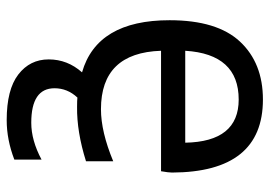

<svg xmlns="http://www.w3.org/2000/svg" viewBox="-134 -440 794 565"><g transform="rotate(90 262.5 -158.0)"><path d="M129.9 -306.6H400.4Q397.5 -463.9 273.4 -463.9Q139.6 -463.9 129.9 -306.6ZM334 218.8Q244.1 218.8 199.7 184.6Q155.3 150.4 155.3 95.2Q155.3 40 193.4 -2.9Q40 -46.9 40 -260.7Q40 -400.4 103 -467.8Q166 -535.2 273.4 -535.2Q487.3 -535.2 488.3 -267.6Q488.3 -257.8 484.4 -235.4H129.9Q135.7 -58.6 301.8 -58.6Q368.2 -58.6 455.1 -94.7V-14.6Q368.2 12.7 294.9 11.7Q275.4 11.7 267.6 10.7Q240.2 40 240.2 78.1Q240.2 146.5 341.8 146.5Q393.6 146.5 450.2 116.2V196.3Q391.6 218.8 334 218.8Z"/></g></svg>

Font: irohakakuC Regular
Style: Regular
Weight: 400
Designer: [Source Han Sans]
Ryoko NISHIZUKA Ë•øÂ°öÊ∂ºÂ≠ê (kana & ideographs); Paul D. Hunt (Latin, Greek & Cyrillic); Wenlong ZHAN
Version: Version 1.001.20160904